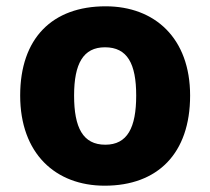

<svg xmlns="http://www.w3.org/2000/svg" viewBox="-20 -630 667 609"><path d="M583 -327C583 -509 471 -610 315 -610C146 -610 44 -509 44 -327C44 -143 156 -41 312 -41C480 -41 583 -143 583 -327ZM215 -327C215 -428 244 -480 313 -480C384 -480 412 -428 412 -327C412 -225 384 -171 314 -171C243 -171 215 -225 215 -327Z"/></svg>

Font: Noto Sans Tamil UI ExtraBold
Style: Regular
Weight: 800
Designer: Jelle Bosma - Monotype Design Team
Foundry: Monotype Imaging Inc.
Version: Version 2.004